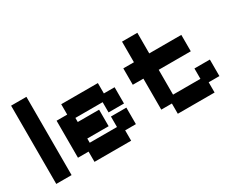

<svg xmlns="http://www.w3.org/2000/svg" viewBox="-87 -1003 1699 1379"><g transform="rotate(-30 762.0 -313.5)"><path d="M61 11V-638H188V11Z M378 11V-74H290V-381H378V-467H682V-381H771V-246H643V-331H417V-297H594V-160H417V-125H643V-212H771V-75H682V11Z M1069 11V-74H981V-331H893V-467H981V-638H1108V-467H1374V-331H1108V-125H1335V-211H1463V-74H1374V11Z"/></g></svg>

Font: Pixelify Sans
Style: Bold
Weight: 700
Designer: Stefie Justprince
Foundry: Typecalism Foundryline
Version: Version 1.000